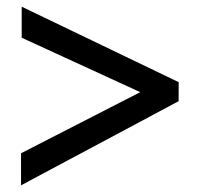

<svg xmlns="http://www.w3.org/2000/svg" viewBox="-20 -596 590 575"><path d="M43 -41V-137L400 -320L45 -483V-576L515 -350V-293Z"/></svg>

Font: Inconsolata SemiExpanded SemiBold
Style: Regular
Weight: 600
Width: 6
Monospace: yes
Designer: Raph Levien, Cyreal, Brenton Simpson
Foundry: Raph Levien, Cyreal, Google
Version: Version 3.001; ttfautohint (v1.8.2.53-6de2)